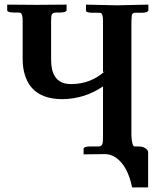

<svg xmlns="http://www.w3.org/2000/svg" viewBox="-20 -667 674 831"><path d="M548.8 -77.1Q551.3 -35.2 562 -33.2H579.1Q605.5 -33.2 617.7 -17.6Q620.6 -12.7 621.1 -8.8V144H551.8Q533.2 52.2 482.4 15.6Q460 0.5 436 0L341.8 1V-23.9Q343.8 -32.7 369.1 -33.2H408.2Q423.8 -33.2 425.3 -55.7Q425.8 -63.5 425.8 -76.2V-293Q347.2 -239.3 251 -237.8Q110.4 -237.8 83.5 -358.4Q78.1 -383.8 78.1 -412.1V-576.2Q78.1 -607.4 68.4 -611.3Q63 -613.3 56.2 -612.8H39.1Q12.2 -613.3 11.2 -622.1V-647L139.2 -646Q157.2 -646 203.6 -646.5Q250 -647 268.1 -647V-622.1Q266.1 -613.3 240.2 -612.8H223.1Q204.6 -612.8 202.1 -597.2Q201.2 -589.8 201.2 -576.2V-408.2Q201.2 -316.4 267.1 -304.7Q278.8 -302.7 292 -303.2Q372.1 -304.2 433.1 -357.9L425.8 -355V-575.2Q425.8 -607.4 416.5 -610.8Q412.6 -611.8 408.2 -611.8H378.9Q352.5 -612.3 352.1 -621.1V-647L486.8 -644Q504.9 -644.5 552.2 -645.5Q603.5 -646.5 622.1 -647V-622.1Q620.1 -612.3 595.2 -611.8H565.9Q552.2 -611.8 550.3 -600.1Q549.3 -591.8 548.8 -575.2Z"/></svg>

Font: Linux Libertine O
Style: Bold
Weight: 700
Designer: Philipp H. Poll
Foundry: Philipp H. Poll
Version: Version 5.0.0